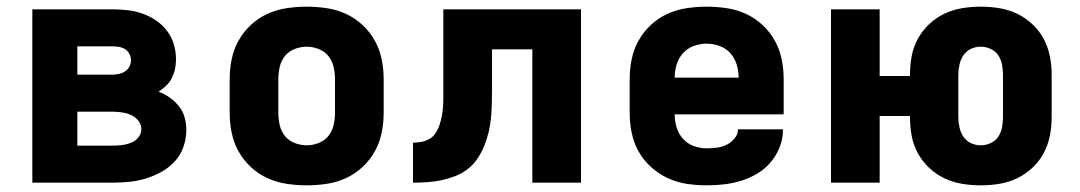

<svg xmlns="http://www.w3.org/2000/svg" viewBox="-20 -548 3240 576"><path d="M77 0V-520H316Q339 -520 362 -517.5Q385 -515 406.5 -507.5Q428 -500 447.5 -487Q467 -474 481 -455.5Q495 -437 501.5 -415Q508 -393 508 -370Q508 -355 505 -341Q502 -327 495.5 -314Q489 -301 478.5 -291Q468 -281 456 -273Q474 -266 489.5 -255Q505 -244 517 -229Q529 -214 534 -195.5Q539 -177 539 -158Q539 -133 530.5 -108Q522 -83 504.5 -64Q487 -45 464.5 -32.5Q442 -20 417.5 -12.5Q393 -5 367.5 -2.5Q342 0 316 0ZM212 -324H316Q326 -324 336 -326Q346 -328 354.5 -333.5Q363 -339 368 -348Q373 -357 373 -367Q373 -377 368 -386.5Q363 -396 354.5 -401Q346 -406 336 -407.5Q326 -409 316 -409H212ZM212 -111H316Q330 -111 344 -112.5Q358 -114 371.5 -119Q385 -124 394.5 -135Q404 -146 404 -161Q404 -175 394.5 -186.5Q385 -198 372 -203.5Q359 -209 344.5 -211Q330 -213 316 -213H212Z M900 8Q870 8 840 3.5Q810 -1 782.5 -13.5Q755 -26 732.5 -47Q710 -68 695.5 -94Q681 -120 675 -150Q669 -180 669 -210V-310Q669 -340 675 -370Q681 -400 695.5 -426Q710 -452 732.5 -473Q755 -494 782.5 -506.5Q810 -519 840 -523.5Q870 -528 900 -528Q930 -528 960 -523.5Q990 -519 1017.5 -506.5Q1045 -494 1067.5 -473Q1090 -452 1104.5 -426Q1119 -400 1125 -370Q1131 -340 1131 -310V-210Q1131 -180 1125 -150Q1119 -120 1104.5 -94Q1090 -68 1067.5 -47Q1045 -26 1017.5 -13.5Q990 -1 960 3.5Q930 8 900 8ZM900 -112Q918 -112 936 -119Q954 -126 965.5 -140.5Q977 -155 981 -173.5Q985 -192 985 -210V-310Q985 -328 981 -346.5Q977 -365 965.5 -379.5Q954 -394 936 -401Q918 -408 900 -408Q882 -408 864 -401Q846 -394 834.5 -379.5Q823 -365 819 -346.5Q815 -328 815 -310V-210Q815 -192 819 -173.5Q823 -155 834.5 -140.5Q846 -126 864 -119Q882 -112 900 -112Z M1219 0V-120Q1232 -120 1245 -122.5Q1258 -125 1269.5 -132Q1281 -139 1288 -150.5Q1295 -162 1299 -174.5Q1303 -187 1305.5 -200Q1308 -213 1309 -226Q1310 -239 1310 -252Q1310 -265 1310 -278V-520H1723V0H1577V-400H1456V-281Q1456 -259 1455.5 -237.5Q1455 -216 1453 -194.5Q1451 -173 1446 -152Q1441 -131 1433 -111Q1425 -91 1413 -73Q1401 -55 1384 -41.5Q1367 -28 1346.5 -20Q1326 -12 1305 -7.5Q1284 -3 1262.5 -1.5Q1241 0 1219 0Z M2100 8Q2070 8 2040 3.5Q2010 -1 1982.5 -14Q1955 -27 1932.5 -47.5Q1910 -68 1895.5 -94Q1881 -120 1875 -150Q1869 -180 1869 -210V-310Q1869 -340 1875 -370Q1881 -400 1895.5 -426Q1910 -452 1932.5 -473Q1955 -494 1982.5 -506.5Q2010 -519 2040 -523.5Q2070 -528 2100 -528Q2130 -528 2160 -523.5Q2190 -519 2217.5 -506.5Q2245 -494 2267.5 -473Q2290 -452 2304.5 -426Q2319 -400 2325 -370Q2331 -340 2331 -310V-205H2004Q2004 -185 2010 -165.5Q2016 -146 2029 -131.5Q2042 -117 2061 -110Q2080 -103 2100 -103Q2115 -103 2130.5 -105Q2146 -107 2159.5 -113.5Q2173 -120 2183.5 -132.5Q2194 -145 2194 -160H2329Q2329 -133 2319.5 -108Q2310 -83 2293 -62.5Q2276 -42 2253 -28Q2230 -14 2204.5 -6Q2179 2 2152.5 5Q2126 8 2100 8ZM2196 -315Q2196 -335 2190 -354.5Q2184 -374 2171 -388.5Q2158 -403 2139 -410Q2120 -417 2100 -417Q2080 -417 2061 -410Q2042 -403 2029 -388.5Q2016 -374 2010 -354.5Q2004 -335 2004 -315Z M2922 8Q2894 8 2866.5 3.5Q2839 -1 2813.5 -13Q2788 -25 2767.5 -44.5Q2747 -64 2733.5 -88.5Q2720 -113 2715 -140.5Q2710 -168 2710 -196V-200H2619V0H2473V-520H2619V-320H2710V-324Q2710 -352 2715 -379.5Q2720 -407 2733.5 -431.5Q2747 -456 2767.5 -475.5Q2788 -495 2813.5 -507Q2839 -519 2866.5 -523.5Q2894 -528 2922 -528Q2950 -528 2978 -523.5Q3006 -519 3031 -507Q3056 -495 3077 -475.5Q3098 -456 3111 -431.5Q3124 -407 3129.5 -379.5Q3135 -352 3135 -324V-196Q3135 -168 3129.5 -140.5Q3124 -113 3111 -88.5Q3098 -64 3077 -44.5Q3056 -25 3031 -13Q3006 -1 2978 3.5Q2950 8 2922 8ZM2922 -112Q2937 -112 2951.5 -118.5Q2966 -125 2974.5 -137.5Q2983 -150 2986 -165.5Q2989 -181 2989 -196V-324Q2989 -339 2986 -354.5Q2983 -370 2974.5 -382.5Q2966 -395 2951.5 -401.5Q2937 -408 2922 -408Q2907 -408 2893 -401.5Q2879 -395 2870.5 -382.5Q2862 -370 2858.5 -354.5Q2855 -339 2855 -324V-196Q2855 -181 2858.5 -165.5Q2862 -150 2870.5 -137.5Q2879 -125 2893 -118.5Q2907 -112 2922 -112Z"/></svg>

Font: Iosevka Aile Heavy
Style: Regular
Weight: 900
Designer: Belleve Invis
Foundry: Belleve Invis
Version: Version 31.1.0; ttfautohint (v1.8.4)